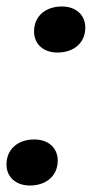

<svg xmlns="http://www.w3.org/2000/svg" viewBox="-31 -564 283 592"><path d="M61 8C112 8 147 -22 147 -69C147 -108 118 -134 75 -134C24 -134 -11 -104 -11 -57C-11 -18 18 8 61 8ZM146 -402C197 -402 232 -432 232 -479C232 -518 203 -544 160 -544C109 -544 74 -514 74 -467C74 -428 103 -402 146 -402Z"/></svg>

Font: Mona Sans
Style: Bold Italic
Weight: 700
Italic angle: -11.7°
Designer: Deni Anggara
Foundry: GitHub
Version: Version 2.000;Glyphs 3.2.3 (3260)